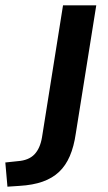

<svg xmlns="http://www.w3.org/2000/svg" viewBox="-129 -509 408 722"><path d="M-101 193 -109 102 -62 97Q-21 94 0.5 71.5Q22 49 29 7L108 -489H233L156 -7Q149 42 133.5 78Q118 114 93 137.5Q68 161 31.5 174Q-5 187 -56 190Z"/></svg>

Font: Nunito Sans 12pt ExtraLight
Style: Italic
Weight: 200
Italic angle: -9°
Designer: Vernon Adams
Foundry: Vernon Adams
Version: Version 3.101;gftools[0.9.27]